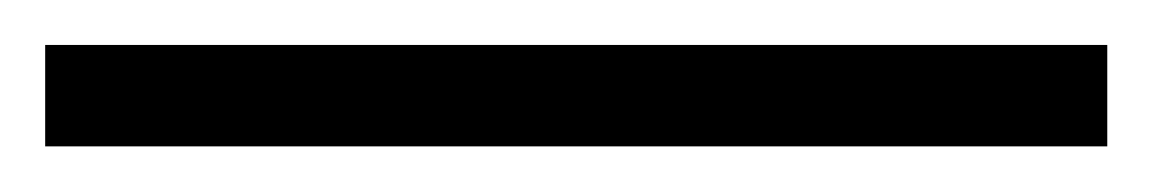

<svg xmlns="http://www.w3.org/2000/svg" viewBox="-20 25 510 85"><path d="M0 89.8V44.9H470.2V89.8Z"/></svg>

Font: Display Regular
Style: Bold
Weight: 700
Designer: Latin by Veronika Burian and Jose Scaglione. Greek by Irene Vlachou. Cyrillic by Vera Evstafieva.
Foundry: TypeTogether
Version: Version 3.002